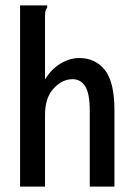

<svg xmlns="http://www.w3.org/2000/svg" viewBox="-20 -688 490 708"><path d="M54 -668H154V-660Q149 -654 147.5 -646.5Q146 -639 146 -623V-395Q169 -433 203 -453.5Q237 -474 272 -474Q332 -474 367 -429.5Q402 -385 402 -281V0H311V-279Q311 -344 294 -370Q277 -396 248 -396Q209 -396 177.5 -361.5Q146 -327 146 -265V0H54Z"/></svg>

Font: Inconsolata SemiCondensed SemiBold
Style: Regular
Weight: 600
Width: 4
Monospace: yes
Designer: Raph Levien, Cyreal, Brenton Simpson
Foundry: Raph Levien, Cyreal, Google
Version: Version 3.001; ttfautohint (v1.8.2.53-6de2)